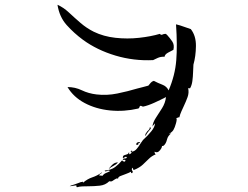

<svg xmlns="http://www.w3.org/2000/svg" viewBox="-20 -766 1040 805"><path d="M791 -495Q790 -482 789.5 -463Q789 -444 786.5 -426Q784 -408 777 -396Q777 -396 773 -396Q770 -397 769 -396Q773 -377 766.5 -359Q760 -341 751 -322Q746 -311 740.5 -299Q735 -287 732 -274Q729 -275 726 -273Q722 -271 719 -271Q723 -268 718 -249.5Q713 -231 707 -221Q704 -216 699 -212Q694 -208 691 -206Q688 -204 688.5 -204Q689 -204 698 -207Q684 -197 680 -180.5Q676 -164 667 -156Q663 -153 660 -154Q659 -154 659 -153Q660 -151 656 -143.5Q652 -136 645 -130.5Q638 -125 628 -130Q628 -122 633 -119Q616 -112 604 -100Q592 -88 578.5 -75.5Q565 -63 543 -54Q539 -53 538 -56.5Q537 -60 537 -63Q532 -59 532.5 -56.5Q533 -54 534 -51Q536 -49 536.5 -46.5Q537 -44 534 -40Q529 -39 529 -46Q520 -41 507.5 -36.5Q495 -32 485 -28Q475 -24 475 -17Q470 -19 467 -17Q464 -15 460 -13Q456 -10 451 -7Q446 -4 438 -6Q422 10 398 12.5Q374 15 350 15Q337 15 325 15.5Q313 16 303 19Q301 19 300.5 16Q300 13 300 11Q270 16 273 14Q276 12 290 8Q298 5 307 2Q316 -1 320 -3Q323 -2 326 -4Q328 -6 328 0Q347 -16 367 -22.5Q387 -29 407 -43Q410 -42 404 -39Q401 -37 398.5 -35Q396 -33 396 -31Q398 -29 401 -30Q406 -30 410 -29Q415 -37 424 -40.5Q433 -44 441 -48Q438 -52 434.5 -51Q431 -50 428 -49Q420 -45 419 -51Q446 -53 462.5 -65.5Q479 -78 492 -94Q494 -90 499.5 -88.5Q505 -87 506 -94Q505 -97 498 -96Q496 -96 495 -96Q495 -102 502 -101.5Q509 -101 512 -105Q510 -110 506.5 -108.5Q503 -107 500 -105Q495 -102 495 -105Q495 -113 500.5 -115Q506 -117 512.5 -119Q519 -121 520 -127Q523 -126 522 -124Q520 -121 523 -119Q530 -122 532 -127Q531 -128 529 -130Q526 -132 529 -133Q534 -135 534 -135Q534 -135 532 -130Q544 -131 553 -141.5Q562 -152 570 -165.5Q578 -179 588 -187Q599 -197 614 -215Q629 -233 630 -249Q627 -245 624 -242Q621 -239 619 -235Q621 -253 633.5 -272Q646 -291 659.5 -312.5Q673 -334 676 -359Q655 -348 627.5 -335.5Q600 -323 580 -319Q578 -319 574 -321Q571 -323 568 -322Q565 -320 564.5 -316.5Q564 -313 560 -311Q500 -297 441 -303Q382 -309 335 -334Q288 -359 263 -401Q295 -401 323 -387.5Q351 -374 385 -370Q428 -365 472 -374Q516 -383 556 -395Q568 -398 579.5 -401Q591 -404 602 -407Q607 -413 612 -419Q617 -425 625 -427Q642 -418 660.5 -411Q679 -404 687 -387Q714 -450 719 -513Q724 -576 718 -664Q735 -660 749.5 -654.5Q764 -649 780 -644Q802 -616 801.5 -573Q801 -530 791 -495ZM707 -557Q699 -553 685 -545.5Q671 -538 670 -528Q654 -529 641 -523Q628 -517 622 -514Q541 -510 464 -533Q387 -556 328 -599Q290 -627 259.5 -661Q229 -695 221 -746Q246 -735 269 -713.5Q292 -692 317.5 -670Q343 -648 373 -633Q414 -613 464 -607.5Q514 -602 563.5 -607.5Q613 -613 650 -624Q654 -620 657 -620Q660 -620 663 -622Q665 -623 668 -623.5Q671 -624 676 -624Q677 -622 681 -619Q692 -607 702 -592.5Q712 -578 707 -557ZM475 -85Q467 -76 455.5 -70.5Q444 -65 436 -57Q437 -61 449 -73.5Q461 -86 475 -85ZM613 -232Q613 -228 610.5 -224.5Q608 -221 604 -217Q600 -212 596 -206.5Q592 -201 591 -195Q588 -201 591 -206Q594 -211 598 -216Q602 -219 605 -223Q608 -227 608 -232Q608 -232 609 -232Q612 -229 613 -232ZM568 -170Q568 -168 562 -165Q556 -163 560 -161Q561 -159 557 -159H551Q551 -172 568 -170Z"/></svg>

Font: Yuji Mai
Style: Regular
Weight: 400
Designer: Kataoka Yuji
Foundry: Kinuta Font Factory
Version: Version 3.002